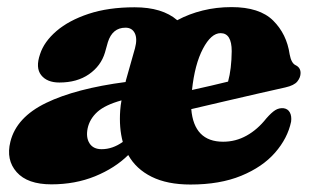

<svg xmlns="http://www.w3.org/2000/svg" viewBox="-20 -494 852 527"><path d="M8.5 -105Q25 -172 106.5 -211.5Q188 -251 325.5 -269Q325.5 -269.5 326 -269.5H324.5L350.5 -361.5Q357.5 -387.5 350 -402.8Q342.5 -418 324.5 -418Q288.5 -418 276 -378L268 -349.5Q257 -313 224.2 -290.2Q191.5 -267.5 143 -267.5Q109 -267.5 93 -287.8Q77 -308 90 -345.5Q101 -379.5 135 -408.8Q169 -438 223.2 -456Q277.5 -474 349.5 -474Q425.5 -474 466.5 -438.5Q499 -456 536.5 -465.2Q574 -474.5 615.5 -474.5Q692.5 -474.5 729.8 -437.5Q767 -400.5 775 -345Q779.5 -320.5 791.5 -315Q805 -308.5 805 -293.5Q805 -281.5 796.2 -270.5Q787.5 -259.5 763 -254Q736 -248 691.2 -237.8Q646.5 -227.5 597 -216Q547.5 -204.5 505 -194.5Q512.5 -105 592.5 -105Q627 -105 657 -121.8Q687 -138.5 711 -169Q725.5 -185.5 735.8 -191.8Q746 -198 758 -197Q770 -195.5 775.5 -185.5Q781 -175.5 779 -160Q769.5 -114.5 735 -75Q700.5 -35.5 642 -11.5Q583.5 12.5 503 12.5Q439 12.5 396.2 -8.8Q353.5 -30 332 -68.5Q295.5 -32.5 241 -10.2Q186.5 12 121 12Q55.5 12 25.8 -21.5Q-4 -55 8.5 -105ZM585.5 -403Q559.5 -403 537 -360.2Q514.5 -317.5 507 -247Q533 -252.5 559.2 -258.8Q585.5 -265 606 -270Q615.5 -304.5 616 -353.5Q616 -403 585.5 -403ZM310 -191.5Q311 -205 313.5 -218.5Q268.5 -206 247.2 -186.8Q226 -167.5 220.5 -141.5Q215.5 -116.5 225.8 -100.5Q236 -84.5 259 -84.5Q289 -84.5 317 -104.5Q306.5 -143 310 -191.5Z"/></svg>

Font: Fraunces 72pt Soft Black
Style: Italic
Weight: 900
Italic angle: -16°
Version: Version 1.000;[b76b70a41]